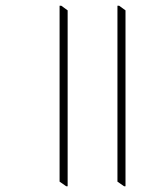

<svg xmlns="http://www.w3.org/2000/svg" viewBox="-20 -642 558 667"><path d="M210 5H215V-606L193 -622H187V-11ZM411 5H416V-606L394 -622H388V-11Z"/></svg>

Font: Noto Serif Devanagari SemiCondensed Thin
Style: Regular
Weight: 100
Width: 4
Designer: Universal Thirst, Indian Type Foundry and the Monotype Design Team
Foundry: Monotype Imaging Inc.
Version: Version 2.004